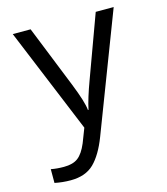

<svg xmlns="http://www.w3.org/2000/svg" viewBox="-115 -625 829 954"><g transform="rotate(-15 300.0 -148.0)"><path d="M40 -536.1H131.8L259.8 -216.8Q299.8 -116.7 303.2 -75.2H306.2Q317.4 -129.9 350.1 -217.8L466.8 -536.1H559.1L327.1 69.8Q294.4 154.8 251 197.5Q207.5 240.2 130.9 240.2Q88.9 240.2 48.8 231.9V161.1Q79.1 167 115.2 167Q162.1 167 188.2 147Q214.4 127 234.9 78.1L263.2 4.9Z"/></g></svg>

Font: WenQuanYi Micro Hei Mono
Style: Regular
Weight: 400
Foundry: Ascender Corporation
Version: Version 0.2.0-beta